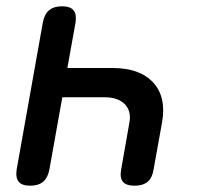

<svg xmlns="http://www.w3.org/2000/svg" viewBox="-20 -580 640 610"><path d="M177 -560Q203 -560 213.5 -547.5Q224 -535 220 -508L194 -364H337Q424 -364 466.5 -318Q509 -272 495 -192L468 -42Q464 -15 449 -2.5Q434 10 408 10Q381 10 370.5 -2.5Q360 -15 365 -42L391 -190Q398 -227 376.5 -249Q355 -271 312 -271H178L137 -42Q132 -15 117 -2.5Q102 10 76 10Q50 10 39.5 -2.5Q29 -15 33 -42L116 -508Q121 -535 136 -547.5Q151 -560 177 -560Z"/></svg>

Font: Maple Mono NL Medium
Style: Italic
Weight: 500
Italic angle: -10°
Monospace: yes
Designer: subframe7536
Version: Version 7.000